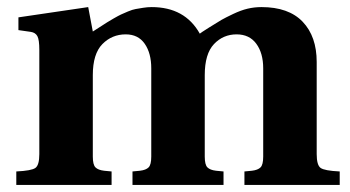

<svg xmlns="http://www.w3.org/2000/svg" viewBox="-20 -522 988 542"><path d="M26 0V-38Q69 -40 80 -48Q91 -56 91 -87V-381Q91 -410 85.5 -420Q80 -430 67 -432L32 -437V-473L229 -502L242 -433Q245 -435 261.5 -445.5Q278 -456 282.5 -459Q287 -462 301 -470Q315 -478 321.5 -481Q328 -484 341 -489.5Q354 -495 363 -496.5Q372 -498 384 -500Q396 -502 408 -502Q502 -502 544 -427Q546 -429 570.5 -444.5Q595 -460 605.5 -466Q616 -472 638 -482.5Q660 -493 679 -497.5Q698 -502 718 -502Q795 -502 834.5 -460.5Q874 -419 874 -347V-87Q874 -56 885 -48Q896 -40 939 -38V0H670V-38L691 -40Q708 -42 715.5 -49.5Q723 -57 723 -80V-329Q723 -372 703.5 -398.5Q684 -425 648 -425Q610 -425 584 -397.5Q558 -370 558 -310V-80Q558 -57 565.5 -49.5Q573 -42 590 -40L611 -38V0H354V-38L375 -40Q392 -42 399.5 -49.5Q407 -57 407 -80V-329Q407 -372 388.5 -398.5Q370 -425 335 -425Q296 -425 269 -397.5Q242 -370 242 -310V-80Q242 -57 249.5 -49.5Q257 -42 274 -40L295 -38V0Z"/></svg>

Font: Heuristica
Style: Bold
Weight: 700
Version: Version 1.0.2